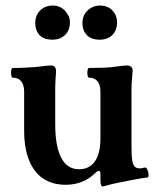

<svg xmlns="http://www.w3.org/2000/svg" viewBox="-20 -655 566 692"><path d="M350 17Q346 17 344 11.5Q342 6 342 -5V-28Q342 -39 336 -39Q334 -39 331 -37.5Q328 -36 324 -32Q303 -11 276 0Q249 11 217 11Q169 11 135.5 -11.5Q102 -34 84.5 -78Q67 -122 67 -185V-324Q67 -349 56.5 -362Q46 -375 26 -375Q22 -375 20.5 -384Q19 -393 20.5 -401.5Q22 -410 26 -410Q54 -410 79.5 -411.5Q105 -413 122 -415Q139 -417 147.5 -418Q156 -419 164 -419Q182 -419 182 -398Q181 -382 180 -366.5Q179 -351 179 -338V-208Q179 -128 200.5 -86.5Q222 -45 265 -45Q302 -45 322 -73.5Q342 -102 342 -156V-324Q342 -349 331.5 -362Q321 -375 301 -375Q297 -375 295.5 -384Q294 -393 295.5 -401.5Q297 -410 301 -410Q328 -410 354.5 -411Q381 -412 398 -415Q415 -417 422.5 -418Q430 -419 438 -419Q446 -419 452 -414.5Q458 -410 458 -401Q457 -383 455.5 -367Q454 -351 454 -338V-125Q454 -79 460 -63.5Q466 -48 484 -48Q487 -48 491.5 -49Q496 -50 501 -51Q507 -53 511 -44Q515 -35 515.5 -25.5Q516 -16 511 -15Q506 -15 491 -12.5Q476 -10 459.5 -7Q443 -4 430 -1Q418 1 406.5 3.5Q395 6 383.5 8.5Q372 11 359 15Q353 17 350 17ZM170 -512Q137 -512 122 -529Q107 -546 107 -571Q107 -600 125 -617.5Q143 -635 170 -635Q197 -635 214.5 -616Q232 -597 232 -576Q232 -545 214 -528.5Q196 -512 170 -512ZM340 -512Q308 -512 292.5 -529Q277 -546 277 -571Q277 -600 296 -617.5Q315 -635 340 -635Q369 -635 385.5 -617Q402 -599 402 -576Q402 -545 384.5 -528.5Q367 -512 340 -512Z"/></svg>

Font: Junicode VF
Style: Regular
Weight: 400
Designer: Peter S. Baker
Version: Version 2.213